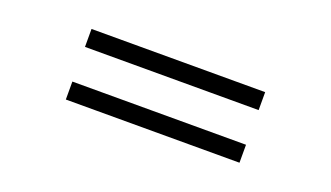

<svg xmlns="http://www.w3.org/2000/svg" viewBox="-37 -611 1074 623"><g transform="rotate(20 500.0 -300.0)"><path d="M799.8 -359.9H200.2V-421.9H799.8ZM799.8 -178.2H200.2V-240.2H799.8Z"/></g></svg>

Font: Veleka
Style: Bold
Weight: 700
Designer: Stefan Peev, Context Ltd, 2016; SIL International, 1997-2014.
Foundry: Stefan Peev, Context Ltd, 2016
Version: Version 1.000